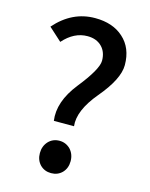

<svg xmlns="http://www.w3.org/2000/svg" viewBox="-117 -842 725 929"><g transform="rotate(15 245.5 -377.0)"><path d="M178 -235Q165 -328 244 -428Q328 -533 328 -576Q328 -619 303 -645Q276 -673 230 -673Q163 -673 109 -612L44 -671Q128 -767 243 -767Q332 -767 385 -719Q440 -670 440 -584Q440 -514 353 -411Q270 -312 279 -235ZM175 -9Q153 -32 153 -67Q153 -102 175 -126Q197 -149 230 -149Q262 -149 285 -126Q307 -102 307 -67Q307 -32 285 -9Q263 13 230 13Q197 13 175 -9Z"/></g></svg>

Font: Noto Sans S Chinese Medium
Style: Regular
Weight: 500
Designer: Ryoko NISHIZUKA  (kana & ideographs); Paul D. Hunt (Latin, Greek & Cyrillic); Wenlong ZHANG  (bopomofo); Sandoll Communi
Foundry: Adobe Systems Incorporated
Version: Version 1.000;PS 1;hotconv 1.0.78;makeotf.lib2.5.61930